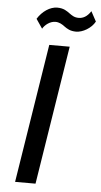

<svg xmlns="http://www.w3.org/2000/svg" viewBox="-60 -927 507 964"><g transform="rotate(5 194.0 -445.0)"><path d="M293 -778C326 -778 369 -802 388 -837L361 -887C343 -859 322 -848 300 -848C277 -848 265 -858 252 -867C238 -877 222 -890 189 -890C153 -890 114 -864 90 -825L122 -778C133 -797 158 -818 186 -818C205 -818 220 -809 233 -799C247 -789 263 -778 293 -778ZM54 0H157L268 -700H165Z"/></g></svg>

Font: Arthouse Owned Medium
Style: Italic
Weight: 500
Italic angle: -10°
Designer: Jeremy Tribby
Foundry: Tribby Type
Version: Version 1.000;PS 001.000;hotconv 1.0.88;makeotf.lib2.5.64775